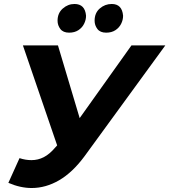

<svg xmlns="http://www.w3.org/2000/svg" viewBox="-20 -928 850 964"><path d="M78 -134Q108 -124 138 -124Q171 -124 200 -139Q229 -154 257 -187L267 -198L95 -700H271L380 -335L640 -700H810L404 -143Q344 -62 277 -23Q210 16 139 16Q82 16 22 -10ZM327 -764Q297 -764 283 -782.5Q269 -801 269 -824Q269 -862 295 -885Q321 -908 354 -908Q407 -908 412 -849Q412 -828 402.2 -808.5Q392.5 -789 373.5 -776.5Q354.5 -764 327 -764ZM513 -764Q483 -764 469 -782.5Q455 -801 455 -824Q455 -863 481 -885.5Q507 -908 541 -908Q593 -908 598 -849Q598 -828 588.2 -808.5Q578.5 -789 559.5 -776.5Q540.5 -764 513 -764Z"/></svg>

Font: Argentum Sans SemiBold
Style: Italic
Weight: 600
Italic angle: -11°
Designer: Julieta Ulanovsky (font), Cristiano Sobral (main changes and remaster)
Foundry: Julieta Ulanovsky (font), Cristiano Sobral (main changes and remaster)
Version: Version 2.007;June 15, 2022;FontCreator 14.0.0.2814 64-bit; 